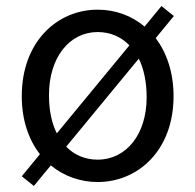

<svg xmlns="http://www.w3.org/2000/svg" viewBox="-20 -589 646 635"><path d="M92 26 148 -42C192 -6 246 13 303 13C436 13 554 -91 554 -271C554 -350 531 -415 495 -463L555 -536L514 -569L458 -501C415 -538 360 -557 303 -557C170 -557 52 -452 52 -271C52 -191 75 -127 112 -79L52 -6ZM303 -61C262 -61 226 -76 199 -104L439 -395C456 -361 465 -317 465 -267C465 -144 397 -61 303 -61ZM168 -148C151 -181 142 -224 142 -275C142 -398 209 -483 303 -483C344 -483 380 -468 408 -439Z"/></svg>

Font: Noto Sans HK
Style: Regular
Weight: 400
Designer: Ryoko NISHIZUKA 西塚涼子 (kana, bopomofo & ideographs); Paul D. Hunt (Latin, Greek & Cyrillic); Sandoll Communications 산돌커뮤니
Foundry: Adobe
Version: Version 2.004;hotconv 1.0.118;makeotfexe 2.5.65603